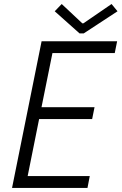

<svg xmlns="http://www.w3.org/2000/svg" viewBox="-20 -922 597 942"><path d="M184.1 -719.7H554.7L543 -661.6H237.3L183.6 -396H443.8L432.1 -337.9H171.9L115.7 -58.1H420.4L409.2 0H39.1ZM248.5 -866.7 282.7 -902.3 383.8 -807.6H389.2L527.3 -902.3L556.6 -866.7L391.1 -758.3H370.1Z"/></svg>

Font: Reddit Sans Fudge Light Italic
Style: Regular
Weight: 300
Italic angle: -11.25°
Designer: Stephen Hutchings
Version: Version 1.013